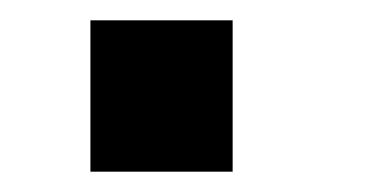

<svg xmlns="http://www.w3.org/2000/svg" viewBox="-20 -428 373 189"><path d="M209 -259H69V-408H209Z"/></svg>

Font: Libra Sans
Style: Bold
Weight: 700
Foundry: Context Ltd
Version: Version 1.000